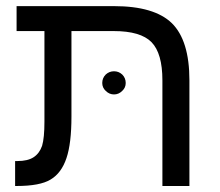

<svg xmlns="http://www.w3.org/2000/svg" viewBox="-20 -619 731 639"><path d="M127.9 -515.6Q104.5 -515.6 35.2 -515.6Q35.2 -537.1 35.2 -598.6Q116.2 -598.6 359.4 -598.6Q493.2 -598.6 551.8 -542Q610.4 -484.4 610.4 -351.6Q610.4 -234.4 610.4 0Q587.9 0 520.5 0Q520.5 -87.9 520.5 -351.6Q520.5 -441.4 484.4 -478.5Q448.2 -515.6 358.4 -515.6Q311.5 -515.6 217.8 -515.6Q217.8 -445.3 217.8 -231.4Q217.8 -141.6 201.2 -92.8Q184.6 -43 148.4 -21.5Q113.3 0 35.2 0Q33.2 0 30.3 0Q30.3 -3.9 30.3 -7.8Q30.3 -31.2 30.3 -83Q32.2 -83 38.1 -83Q72.3 -83 91.8 -95.7Q111.3 -108.4 120.1 -133.8Q127.9 -160.2 127.9 -213.9Q127.9 -314.5 127.9 -515.6ZM320.3 -342.8Q320.3 -359.4 332 -371.1Q343.8 -381.8 359.4 -381.8Q375 -381.8 386.7 -371.1Q398.4 -359.4 398.4 -342.8Q398.4 -327.1 386.7 -316.4Q375 -304.7 359.4 -304.7Q343.8 -304.7 332 -316.4Q320.3 -327.1 320.3 -342.8Z"/></svg>

Font: Noto Sans Hebrew DECATHLON 
Style: Regular
Weight: 400
Designer: Monotype Design team
Version: Version 1.03 uh